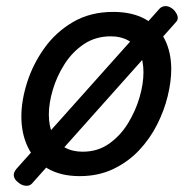

<svg xmlns="http://www.w3.org/2000/svg" viewBox="-20 -558 629 629"><path d="M241 19Q179 19 136 -6Q93 -31 71.5 -75.5Q50 -120 50 -176Q50 -229 69 -288.5Q88 -348 125.5 -400.5Q163 -453 219.5 -486Q276 -519 351 -519Q413 -519 455.5 -495.5Q498 -472 519.5 -429.5Q541 -387 541 -331Q541 -291 529.5 -243.5Q518 -196 494.5 -149.5Q471 -103 435 -65Q399 -27 350.5 -4Q302 19 241 19ZM251 -61Q300 -61 337 -87Q374 -113 399 -153.5Q424 -194 437 -238.5Q450 -283 450 -321Q450 -360 437 -386Q424 -412 400 -425.5Q376 -439 343 -439Q293 -439 255 -413.5Q217 -388 191.5 -348Q166 -308 153 -264Q140 -220 140 -183Q140 -144 153.5 -116.5Q167 -89 192 -75Q217 -61 251 -61ZM85 43Q77 52 63.5 50.5Q50 49 39 39Q28 31 25.5 19.5Q23 8 34 -5L503 -530Q511 -538 523 -538Q535 -538 548 -527Q558 -517 561.5 -505.5Q565 -494 556 -485Z"/></svg>

Font: Playwrite NL
Style: Regular
Weight: 400
Designer: Veronika Burian, José Scaglione
Foundry: TypeTogether
Version: Version 1.002